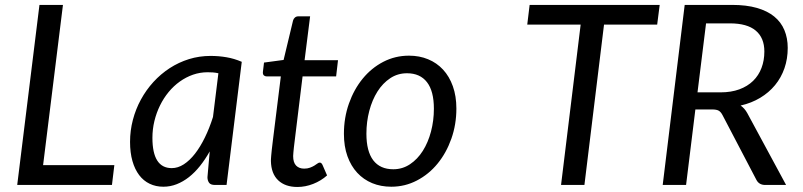

<svg xmlns="http://www.w3.org/2000/svg" viewBox="-20 -736 3194 764"><path d="M151.5 -79H435L425.5 0H48.5L137 -716.5H230.5Z M881.5 0H835.5Q818 0 811.8 -9Q805.5 -18 805.5 -31L814.5 -133.5Q796.5 -101.5 775.8 -75.5Q755 -49.5 731.8 -31.2Q708.5 -13 683 -3Q657.5 7 630 7Q600 7 575.5 -4.8Q551 -16.5 533.8 -39.2Q516.5 -62 507 -95.2Q497.5 -128.5 497.5 -171.5Q497.5 -216.5 508.8 -259.2Q520 -302 540.8 -340Q561.5 -378 590.5 -409.8Q619.5 -441.5 655.2 -464.8Q691 -488 732 -500.8Q773 -513.5 818 -513.5Q850.5 -513.5 881.2 -508.2Q912 -503 942 -490ZM663.5 -67Q688 -67 711.5 -82.2Q735 -97.5 756 -124.5Q777 -151.5 795.2 -188.8Q813.5 -226 827.5 -270.5L849 -444.5Q838 -447 827.2 -447.8Q816.5 -448.5 806 -448.5Q776 -448.5 748 -438.8Q720 -429 695.5 -411.5Q671 -394 651 -369.8Q631 -345.5 616.8 -316.5Q602.5 -287.5 594.5 -254.8Q586.5 -222 586.5 -187.5Q586.5 -67 663.5 -67Z M1058 -95.5Q1058 -98.5 1058.2 -103.2Q1058.5 -108 1059.2 -117Q1060 -126 1061.5 -140.5Q1063 -155 1066 -178.5L1097.5 -432H1041Q1034.5 -432 1030.2 -435.8Q1026 -439.5 1026 -447.5Q1026 -449 1026.5 -453.5Q1027 -458 1027.8 -463.8Q1028.5 -469.5 1029.2 -475.5Q1030 -481.5 1030.5 -487L1108.5 -497.5L1146 -654Q1148 -661.5 1153.5 -666.2Q1159 -671 1167 -671H1214L1192 -496.5H1325L1317.5 -432H1184L1153.5 -183Q1151 -162.5 1149.5 -150L1147.5 -130Q1147 -122.5 1146.8 -119.5Q1146.5 -116.5 1146.5 -115Q1146.5 -89.5 1158.2 -77.2Q1170 -65 1190.5 -65Q1203.5 -65 1213.5 -68.8Q1223.5 -72.5 1230.8 -77Q1238 -81.5 1243 -85.2Q1248 -89 1252 -89Q1256 -89 1258.2 -87Q1260.5 -85 1263 -80.5L1281.5 -38Q1257.5 -16.5 1226.2 -4.2Q1195 8 1163.5 8Q1115 8 1087 -18.5Q1059 -45 1058 -95.5Z M1545 -62.5Q1581.5 -62.5 1611.5 -82.5Q1641.5 -102.5 1662.5 -135.8Q1683.5 -169 1695 -212.5Q1706.5 -256 1706.5 -303.5Q1706.5 -373.5 1679 -409Q1651.5 -444.5 1599.5 -444.5Q1562.5 -444.5 1532.8 -424.8Q1503 -405 1482 -371.8Q1461 -338.5 1449.5 -295Q1438 -251.5 1438 -204Q1438 -134 1465.2 -98.2Q1492.5 -62.5 1545 -62.5ZM1537 7Q1495.5 7 1461 -7.2Q1426.5 -21.5 1401.5 -48.5Q1376.5 -75.5 1362.5 -114.5Q1348.5 -153.5 1348.5 -203.5Q1348.5 -267.5 1368.5 -324Q1388.5 -380.5 1423.2 -423Q1458 -465.5 1505.2 -490Q1552.5 -514.5 1607.5 -514.5Q1649 -514.5 1683.5 -500.2Q1718 -486 1743 -459Q1768 -432 1782 -392.8Q1796 -353.5 1796 -304Q1796 -240.5 1776 -184Q1756 -127.5 1721.2 -85Q1686.5 -42.5 1639 -17.8Q1591.5 7 1537 7Z M2605 -716.5 2595 -638H2383.5L2305.5 0H2212.5L2290.5 -638H2078L2087.5 -716.5Z M2747 -300.5 2710 0H2617L2704.5 -716.5H2893Q2950 -716.5 2991.8 -704.5Q3033.5 -692.5 3060.8 -670.2Q3088 -648 3101.2 -616.2Q3114.5 -584.5 3114.5 -545.5Q3114.5 -502 3101.5 -464.5Q3088.5 -427 3064 -397.2Q3039.5 -367.5 3005 -346.8Q2970.5 -326 2927 -316Q2943 -305 2953.5 -286L3108 0H3025Q3000.5 0 2990 -20L2855 -278Q2848.5 -290.5 2840 -295.5Q2831.5 -300.5 2813 -300.5ZM2789.5 -643 2755.5 -368.5H2847Q2889.5 -368.5 2922 -380.5Q2954.5 -392.5 2976.8 -414.2Q2999 -436 3010.2 -465.8Q3021.5 -495.5 3021.5 -531Q3021.5 -585.5 2987.2 -614.2Q2953 -643 2884.5 -643Z"/></svg>

Font: Lato TR
Style: Italic
Weight: 400
Italic angle: -12°
Designer: Lukasz Dziedzic
Foundry: tyPoland Lukasz Dziedzic
Version: Version 1.104 2013